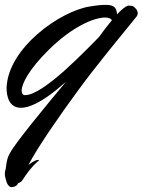

<svg xmlns="http://www.w3.org/2000/svg" viewBox="-90 -431 586 789"><path d="M472 -364C474 -367 476 -372 476 -376C476 -382 474 -387 471 -392C464 -400 458 -407 450 -407C445 -407 443 -408 439 -408C436 -408 432 -407 426 -403C415 -396 403 -385 391 -372C389 -398 381 -411 344 -411C328 -411 306 -409 277 -404C156 -384 -57 -234 -63 -70C-63 -34 -52 12 -4 12C28 12 75 -8 141 -61L181 -95C97 6 -28 157 -49 198C-58 214 -62 225 -66 259C-66 263 -70 271 -70 283C-70 288 -70 293 -68 299C-65 310 -60 338 -42 338C-33 338 -21 333 -18 326C-15 317 -6 324 5 305C17 286 42 251 67 231C67 231 70 229 70 227C70 226 69 226 67 226C61 226 48 230 27 247C61 179 157 41 232 -61C305 -161 408 -285 472 -364ZM13 -40C4 -40 -1 -47 -1 -58C-1 -87 29 -146 110 -226C206 -321 296 -359 342 -359C356 -359 365 -355 370 -348C353 -328 335 -304 316 -278C273 -236 91 -40 13 -40Z"/></svg>

Font: Oregano
Style: Italic
Weight: 400
Italic angle: -12°
Designer: Astigmatic (AOETI)
Foundry: Astigmatic (AOETI)
Version: Version 1.000